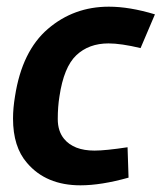

<svg xmlns="http://www.w3.org/2000/svg" viewBox="-20 -542 484 575"><path d="M221 13Q118 13 61 -54Q19 -102 19 -187Q19 -218 25 -254Q46 -389 123.5 -455.5Q201 -522 306 -522Q368 -522 444 -499L401 -398Q342 -412 305 -412Q246 -412 208.5 -376.5Q171 -341 158 -253Q153 -222 153 -185.5Q153 -149 172 -126Q201 -91 263 -91Q296 -91 362 -101L365 -10Q283 13 221 13Z"/></svg>

Font: Rambla
Style: Bold Italic
Weight: 700
Italic angle: -12°
Designer: Martin Sommaruga
Foundry: Martin Sommaruga
Version: Version 1.001